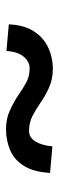

<svg xmlns="http://www.w3.org/2000/svg" viewBox="207 -633 200 654"><g transform="rotate(90 307.0 -306.0)"><path d="M153.5 -228 63 -236Q65 -286.5 85.5 -319.5Q106 -352.5 139.5 -369Q173 -385.5 214.5 -386Q249.5 -386 278.8 -372.8Q308 -359.5 331.5 -343Q353 -328 375.2 -316.5Q397.5 -305 426 -305Q449 -305 462.2 -327.2Q475.5 -349.5 478.5 -384.5L569 -376.5Q565.5 -319.5 544.8 -287Q524 -254.5 491.8 -240.8Q459.5 -227 422.5 -226.5Q385.5 -226 355.8 -239.8Q326 -253.5 302.5 -269.5Q281 -284.5 260.2 -295.8Q239.5 -307 212.5 -307Q191 -307 173.8 -287.5Q156.5 -268 153.5 -228Z"/></g></svg>

Font: Expletus Sans Medium
Style: Regular
Weight: 500
Version: Version 7.500